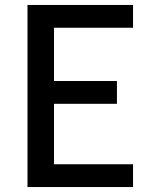

<svg xmlns="http://www.w3.org/2000/svg" viewBox="-20 -755 640 775"><path d="M91 0V-735H517V-643H198V-428H452V-336H198V-92H517V0Z"/></svg>

Font: Iosevka SS04 Semibold Extended
Style: Regular
Weight: 600
Width: 7
Monospace: yes
Designer: Belleve Invis
Foundry: Belleve Invis
Version: Version 19.0.0; ttfautohint (v1.8.4)